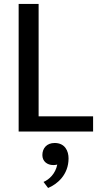

<svg xmlns="http://www.w3.org/2000/svg" viewBox="-20 -670 515 978"><path d="M271.7 168.3C262.5 215 230 245 201.7 256.7L225 287.5C271.7 268.3 329.2 220 329.2 136.7C329.2 100 311.7 58.3 258.3 58.3C218.3 58.3 195.8 85 195.8 120C195.8 151.7 220 170.8 251.7 170.8C258.3 170.8 265.8 170 271.7 168.3ZM75 0H454.2V-77.5H176.7V-650H75Z"/></svg>

Font: Boon Medium
Style: Regular
Weight: 500
Designer: Sungsit Sawaiwan
Foundry: FontUni
Version: Version 2.0